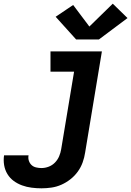

<svg xmlns="http://www.w3.org/2000/svg" viewBox="-92 -809 712 1042"><path d="M133 213Q106 213 79 209.5Q52 206 27.5 197Q3 188 -17.5 173Q-38 158 -51.5 136Q-65 114 -69.5 87.5Q-74 61 -70 34Q-70 34 -69.5 34Q-69 34 -69 34H63Q63 34 63 34Q63 34 63 34Q60 49 64.5 63Q69 77 79 86.5Q89 96 103.5 99.5Q118 103 133 103Q153 103 172.5 95.5Q192 88 206.5 73Q221 58 229 39Q237 20 240 1L310 -420H182V-530H461L370 19Q366 46 356.5 72.5Q347 99 330 122.5Q313 146 290 164Q267 182 241 193.5Q215 205 187.5 209Q160 213 133 213ZM321 -595 210 -718 305 -782 393 -665 520 -789 600 -711 445 -595Z"/></svg>

Font: Iosevka Curly XBdExObl
Style: Regular
Weight: 800
Width: 7
Italic angle: -9°
Monospace: yes
Designer: Belleve Invis
Foundry: Belleve Invis
Version: Version 11.1.0; ttfautohint (v1.8.3)